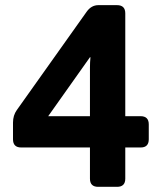

<svg xmlns="http://www.w3.org/2000/svg" viewBox="-20 -723 626 743"><path d="M62 -152.3Q30.3 -152.3 30.3 -184.1V-248.5Q30.3 -276.4 44.9 -296.9L315.4 -677.7Q333.5 -703.1 360.8 -703.1H432.6Q464.8 -703.1 464.8 -671.4V-273.4H523.9Q555.7 -273.4 555.7 -241.7V-184.1Q555.7 -152.3 524.4 -152.3H464.8V-31.7Q464.8 0 433.1 0H359.9Q328.1 0 328.1 -31.7V-152.3ZM166.5 -273.4H328.1V-462.4Q328.1 -481.9 330.1 -501.5H328.1Z"/></svg>

Font: Istok Web
Style: Bold
Weight: 700
Designer: Andrey V. Panov
Foundry: Andrey V. Panov
Version: Version 1.0.2g